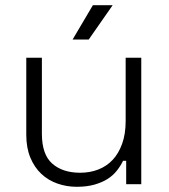

<svg xmlns="http://www.w3.org/2000/svg" viewBox="-20 -708 651 738"><path d="M275 10Q236 10 200.5 -2.5Q165 -15 138.5 -40Q112 -65 96.5 -102.5Q81 -140 81 -190V-486H141V-194Q141 -114 181 -79Q221 -44 288 -44Q326 -44 358 -56.5Q390 -69 413 -93.5Q436 -118 449.5 -155.5Q463 -193 463 -243V-486H523V0H465V-90H453Q444 -71 429.5 -52.5Q415 -34 394 -20.5Q373 -7 343.5 1.5Q314 10 275 10ZM259 -556 337 -688H413L321 -556Z"/></svg>

Font: Space Grotesk Light
Style: Regular
Weight: 300
Designer: Florian Karsten
Foundry: Florian Karsten
Version: Version 2.000